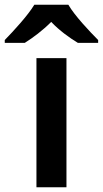

<svg xmlns="http://www.w3.org/2000/svg" viewBox="-72 -786 432 806"><path d="M215 -766H72C45 -721 -15 -656 -52 -618V-606H32C67 -628 107 -658 143 -694C177 -658 220 -627 255 -606H340V-618C303 -655 241 -721 215 -766ZM207 0V-542H81V0Z"/></svg>

Font: Noto Sans Ol Chiki SemiBold
Style: Regular
Weight: 600
Designer: Monotype Design Team, Lewis McGuffie
Foundry: Monotype Imaging Inc.
Version: Version 2.003